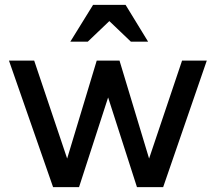

<svg xmlns="http://www.w3.org/2000/svg" viewBox="-20 -772 885 792"><path d="M121 -522 257 -118 379 -522H473L595 -118L731 -522H833L653 0H545L426 -370L306 0H199L17 -522ZM364 -752H498L591 -600H520L431 -685L342 -600H270Z"/></svg>

Font: Rising Sun Medium
Style: Regular
Weight: 500
Designer: Matt McInerney, Pablo Impallari, Rodrigo Fuenzalida (Raleway font), Stephen Hutchings (Greek), Cristiano Sobral (main ch
Foundry: The Rising Sun Project Authors
Version: Version 4.327; ttfautohint (v1.8.4.7-5d5b-dirty)